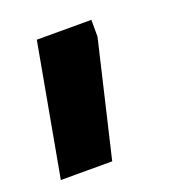

<svg xmlns="http://www.w3.org/2000/svg" viewBox="-73 -221 399 439"><g transform="rotate(-20 127.0 -2.0)"><path d="M194.8 -162.1V-121.1L128.9 158.2H3.9L62 -162.1Z"/></g></svg>

Font: Nacelle Bold
Style: Regular
Weight: 700
Designer: Sora Sagano
Foundry: Sora Sagano
Version: Version 1.000;FEAKit 1.0